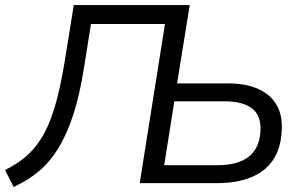

<svg xmlns="http://www.w3.org/2000/svg" viewBox="-32 -725 1195 760"><path d="M22 15 -12 -52Q31 -73 66.5 -102Q102 -131 131.5 -177.5Q161 -224 183.5 -297.5Q206 -371 224 -481L260 -705H719L669 -395H867Q942 -395 991 -372.5Q1040 -350 1063.5 -308.5Q1087 -267 1083 -208Q1080 -138 1049 -92Q1018 -46 961.5 -23Q905 0 825 0H521L621 -630H328L301 -460Q284 -351 258.5 -272.5Q233 -194 199 -138.5Q165 -83 121 -46.5Q77 -10 22 15ZM618 -71H827Q910 -71 953 -105Q996 -139 999 -208Q1002 -267 966 -295.5Q930 -324 855 -324H658Z"/></svg>

Font: Nunito Sans 10pt
Style: Italic
Weight: 400
Italic angle: -9°
Designer: Vernon Adams
Foundry: Vernon Adams
Version: Version 3.101;gftools[0.9.27]